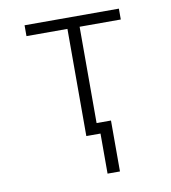

<svg xmlns="http://www.w3.org/2000/svg" viewBox="-81 -603 761 854"><g transform="rotate(-10 300.0 -176.0)"><path d="M327 -484V-49H392V181H336V0H287H272V-484H87V-533H513V-484Z"/></g></svg>

Font: Noto Sans Mono UI Light
Style: Regular
Weight: 300
Monospace: yes
Designer: Monotype Design team
Foundry: Monotype Imaging Inc.
Version: Version 1.000